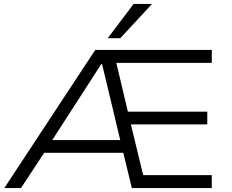

<svg xmlns="http://www.w3.org/2000/svg" viewBox="-20 -960 1186 980"><path d="M2 0 466 -705H1061V-639H541L565 -676L638 -368L595 -390H1038V-325H607L643 -346L719 -32L679 -66H1061V0H653L603 -206L632 -180H186L222 -205L87 0ZM497 -633 235 -227 210 -245H610L598 -227L501 -633ZM530 -765 662 -940H756L594 -765Z"/></svg>

Font: Nunito Sans 7pt SemiExpanded Light
Style: Regular
Weight: 300
Width: 6
Designer: Vernon Adams
Foundry: Vernon Adams
Version: Version 3.101;gftools[0.9.27]